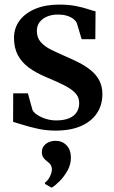

<svg xmlns="http://www.w3.org/2000/svg" viewBox="-20 -572 511 857"><path d="M227.5 11Q187.5 11 150.5 3Q113.5 -5 84.2 -14.2Q55 -23.5 38.5 -28L39 -155.5H104.5L125 -81Q130.5 -69.5 147 -58.8Q163.5 -48 185.8 -41.2Q208 -34.5 230 -34.5Q265 -34.5 288 -44Q311 -53.5 322.2 -71Q333.5 -88.5 333.5 -112Q333.5 -138.5 315.8 -157Q298 -175.5 265.2 -192Q232.5 -208.5 186.5 -227.5Q141 -246.5 108.8 -270.2Q76.5 -294 59.5 -326.2Q42.5 -358.5 42.5 -402.5Q42.5 -447.5 68 -481Q93.5 -514.5 138.8 -533Q184 -551.5 242.5 -551.5Q286.5 -551.5 318 -545.2Q349.5 -539 371 -531.8Q392.5 -524.5 406.5 -521.5L405.5 -397H344.5L323 -468.5Q318.5 -479 306.8 -488Q295 -497 278 -502Q261 -507 240.5 -507Q213.5 -507.5 191.8 -498.8Q170 -490 157.2 -473.8Q144.5 -457.5 144.5 -434Q144.5 -403.5 162.2 -383.8Q180 -364 208.5 -350Q237 -336 269 -322Q301 -308.5 331 -293.2Q361 -278 385 -258.8Q409 -239.5 423 -213.2Q437 -187 437 -151Q437 -104 413.2 -67.5Q389.5 -31 342.8 -10Q296 11 227.5 11ZM296.5 131.5Q296.5 163 280.8 190.5Q265 218 245 237.8Q225 257.5 211 265.5H210L181 249L180.5 243.5Q194 234 202.8 216Q211.5 198 211.5 185.5Q211.5 171.5 205.5 163Q199.5 154.5 189.5 147.5Q181 141.5 174 132.2Q167 123 167 107Q167 89 177 77.8Q187 66.5 200.5 61.5Q214 56.5 224.5 56.5H227.5Q258 56.5 277.2 76.8Q296.5 97 296.5 131.5Z"/></svg>

Font: Merriweather 60pt SemiBold
Style: Regular
Weight: 600
Version: Version 2.100